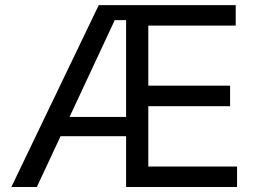

<svg xmlns="http://www.w3.org/2000/svg" viewBox="-20 -748 1034 768"><path d="M25.4 0 375 -727.5H922.9V-645.5H573.2V-405.3H900.4V-323.2H573.2V-82H928.2V0H484.4V-667.5H439L127.4 0ZM192.9 -203.1V-280.3H527.8V-203.1Z"/></svg>

Font: Inter Variable
Style: Regular
Weight: 400
Designer: Rasmus Andersson
Foundry: rsms
Version: Version 4.001;git-9221beed3